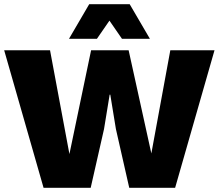

<svg xmlns="http://www.w3.org/2000/svg" viewBox="-20 -901 1050 921"><path d="M699 -715H565L505 -802L445 -715H311L408 -881H602ZM189 0 0 -660H220L313 -162L417 -660H597L706 -165L797 -660H1009L820 0H600L536 -282L509 -447H506L479 -282L415 0Z"/></svg>

Font: Elaine Sans ExtraBold
Style: Regular
Weight: 800
Designer: Wei Huang
Foundry: Wei Huang
Version: Version 2.001;December 24, 2019;FontCreator 12.0.0.2547 64-b